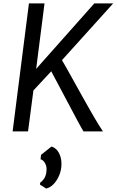

<svg xmlns="http://www.w3.org/2000/svg" viewBox="-20 -767 681 1121"><path d="M143.7 0H53.7L148.9 -747H239.9L191.1 -364.8L530.6 -747H640.7L341.8 -415.8Q353.5 -396.1 363.6 -378.2Q373.8 -360.3 386.2 -337.9Q398.5 -315.5 416.4 -283.5Q434.2 -251.6 461 -203.4Q482.3 -165.5 499.9 -134.5Q517.4 -103.5 532.1 -78.5Q546.8 -53.6 558.8 -34.2Q570.8 -14.9 580.9 0H467.2Q464.6 -3.6 453.4 -23.8Q442.2 -43.9 426.9 -72.6Q411.6 -101.2 396.3 -130.3Q380.9 -159.4 369.3 -181.1L279.1 -350.8L175.1 -238.9ZM249.5 333.8 213.1 310.7 214.6 299.4Q233.4 285.7 242.6 266.7Q251.8 247.7 251.8 218.9Q251.8 200.1 241.6 183.5Q231.5 166.8 216.8 162.9L219.6 137L280.6 88.5Q308.5 96.9 323.7 125.3Q338.9 153.6 338.9 190Q338.9 224.5 326.2 255.5Q313.5 286.5 293.1 307.7Q272.7 328.9 249.5 333.8Z"/></svg>

Font: Merriweather Sans Variable Regular
Style: Italic
Weight: 300
Italic angle: -8°
Designer: Eben Sorkin
Foundry: Eben Sorkin
Version: Version 2.001